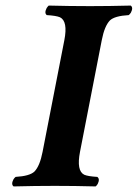

<svg xmlns="http://www.w3.org/2000/svg" viewBox="-20 -667 494 689"><path d="M210.9 -522.9Q224.1 -590.8 195.3 -605Q181.6 -610.8 147.9 -612.8Q138.2 -620.1 147.5 -638.2Q151.4 -644 154.8 -647Q230.5 -645 303.2 -645Q371.1 -645 449.2 -647Q459 -639.6 449.7 -621.6Q445.8 -615.7 441.9 -612.8Q391.6 -609.9 374.5 -593.8Q355 -573.7 345.2 -522.9L267.1 -122.1Q253.9 -54.2 282.2 -40Q295.4 -34.2 329.1 -32.2Q339.4 -24.9 330.6 -6.8Q327.1 -1 323.2 2Q247.6 0 176.8 0Q106.9 0 28.8 2Q19 -5.4 28.3 -23.4Q32.2 -29.3 36.1 -32.2Q86.4 -35.2 103.5 -51.3Q123 -71.3 132.8 -122.1Z"/></svg>

Font: Linux Libertine Capitals O
Style: Bold Italic Samll Caps
Weight: 400
Italic angle: -12°
Designer: Philipp H. Poll
Foundry: Philipp H. Poll
Version: Version 5.0.4